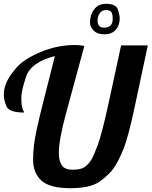

<svg xmlns="http://www.w3.org/2000/svg" viewBox="-25 -988 801 1015"><path d="M524.9 -841.8Q570.8 -841.8 570.8 -887.7Q570.8 -920.4 560.3 -927.7Q549.8 -935.1 537.1 -935.1Q514.2 -935.1 502.4 -918.2Q490.7 -901.4 490.7 -878.9Q490.7 -841.8 524.9 -841.8ZM607.9 -890.6Q607.9 -854 586.7 -830.3Q565.4 -806.6 527.3 -806.6Q489.3 -806.6 470 -826.7Q450.7 -846.7 450.7 -868.7Q450.7 -909.7 472.7 -938.7Q494.6 -967.8 535.6 -967.8Q588.9 -967.8 598.4 -937.5Q607.9 -907.2 607.9 -890.6ZM231.9 -560.1 265.1 -691.9Q138.2 -658.7 113 -583Q87.9 -507.3 87.9 -474.6Q87.9 -441.9 90.1 -429.9Q92.3 -418 95 -410.9Q97.7 -403.8 99.9 -400.1Q102.1 -396.5 102.1 -393.1Q22.9 -393.1 9 -426.3Q-4.9 -459.5 -4.9 -489.7Q-4.9 -520 9.8 -553.5Q24.4 -586.9 62.7 -631.1Q101.1 -675.3 189 -712.6Q276.9 -750 373 -750Q395 -750 420.9 -745.1Q397.5 -659.2 378.7 -589.6Q359.9 -520 323 -384.5Q286.1 -249 286.1 -178.7Q286.1 -138.2 301.5 -114.5Q316.9 -90.8 359.9 -90.8Q402.8 -90.8 422.9 -105.2Q442.9 -119.6 456.8 -142.1Q470.7 -164.6 491.9 -221.7Q513.2 -278.8 548.3 -439L615.2 -748H756.3L689.9 -436Q654.3 -266.6 628.2 -201.7Q602.1 -136.7 577.1 -100.6Q552.2 -64.5 502.7 -28.8Q453.1 6.8 346.2 6.8Q238.8 6.8 194.3 -33Q149.9 -72.8 149.9 -144.5Q149.9 -216.3 168 -298.3Q186 -380.4 200.9 -438.2Q215.8 -496.1 231.9 -560.1Z"/></svg>

Font: Lobster-Regular
Style: Regular
Weight: 400
Designer: Pablo Impallari
Foundry: Pablo Impallari
Version: Version 1.007; ttfautohint (v1.1) -l 8 -r 50 -G 50 -x 14 -D 